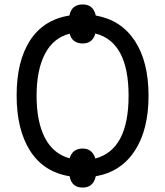

<svg xmlns="http://www.w3.org/2000/svg" viewBox="-20 -790 746 866"><path d="M412 5Q526 -15 588 -110Q650 -205 650 -358Q650 -512 588 -606Q526 -700 412 -720Q401 -770 353 -770Q303 -770 293 -720Q176 -701 115.5 -607.5Q55 -514 55 -359Q55 -205 116 -109.5Q177 -14 294 5Q303 56 353 56Q401 56 412 5ZM145 -358Q145 -474 182.5 -546.5Q220 -619 294 -638Q306 -594 353 -594Q398 -594 410 -639Q560 -601 560 -358Q560 -115 410 -75Q396 -120 353 -120Q307 -120 294 -76Q220 -96 182.5 -168.5Q145 -241 145 -358Z"/></svg>

Font: Noto Sans UI SemiCondensed
Style: Regular
Weight: 400
Width: 4
Designer: Monotype Design Team
Foundry: Monotype Imaging Inc.
Version: 1.001